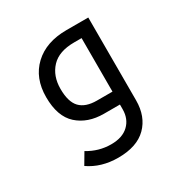

<svg xmlns="http://www.w3.org/2000/svg" viewBox="-86 -834 377 408"><g transform="rotate(-30 102.5 -630.0)"><path d="M91.8 -484.9Q50.3 -484.9 20 -505.9L36.1 -533.2Q62.5 -517.1 92.8 -517.1Q120.6 -517.1 135.7 -531.5Q150.9 -545.9 150.9 -569.8V-581.1H111.8Q72.3 -581.1 47.6 -603.3Q22.9 -625.5 22.9 -672.9Q22.9 -719.7 52.2 -747.3Q81.5 -774.9 131.8 -774.9H185.1V-571.8Q185.1 -532.2 161.4 -508.5Q137.7 -484.9 91.8 -484.9ZM150.9 -612.8V-744.1H132.8Q95.2 -744.1 76.7 -724.4Q58.1 -704.6 58.1 -672.9Q58.1 -641.1 71.5 -627Q85 -612.8 112.8 -612.8Z"/></g></svg>

Font: Noto Sans Kufi Arabic
Style: Regular
Weight: 400
Designer: Monotype Design team
Foundry: Monotype Imaging Inc.
Version: Version 1.02